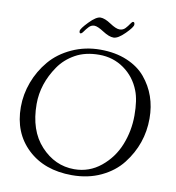

<svg xmlns="http://www.w3.org/2000/svg" viewBox="-97 -992 1010 1099"><g transform="rotate(10 407.5 -442.5)"><path d="M588 -905Q597 -905 597 -890.5Q597 -876 557.5 -836.5Q518 -797 492 -797Q466 -797 429 -821Q392 -845 373.5 -845Q355 -845 341.5 -830.5Q328 -816 318.5 -802Q309 -788 302 -788Q295 -788 295 -801Q295 -814 335 -855.5Q375 -897 400 -897Q425 -897 461 -873Q497 -849 517.5 -849Q538 -849 551 -863Q564 -877 573 -891Q582 -905 588 -905ZM39 -314Q39 -388 65.5 -459Q92 -530 141 -588Q190 -646 266.5 -681Q343 -716 431 -716Q519 -716 586.5 -687.5Q654 -659 694 -611Q776 -513 776 -376Q776 -228 684 -110Q638 -51 563 -15.5Q488 20 394 20Q234 20 136.5 -72Q39 -164 39 -314ZM125 -347Q125 -193 207 -104.5Q289 -16 401 -16Q488 -16 555.5 -71Q623 -126 655.5 -207.5Q688 -289 688 -378.5Q688 -468 667 -521Q638 -596 574.5 -641Q511 -686 430 -686Q349 -686 291 -653.5Q233 -621 198 -570Q125 -464 125 -347Z"/></g></svg>

Font: Sorts Mill Goudy
Style: Italic
Weight: 400
Italic angle: -7.40001°
Version: Version 003.101